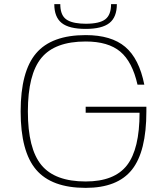

<svg xmlns="http://www.w3.org/2000/svg" viewBox="-20 -890 809 930"><path d="M395 -344V-373H689V-350Q689 -156 619 -68Q549 20 395 20Q230 20 155 -68Q80 -156 80 -350Q80 -544 155 -632Q230 -720 395 -720Q519 -720 586.5 -663Q654 -606 679 -480H646Q621 -591 562.5 -640Q504 -689 395 -689Q246 -689 180.5 -609.5Q115 -530 115 -350Q115 -170 180.5 -90.5Q246 -11 395 -11Q534 -11 595 -89.5Q656 -168 656 -344ZM546 -870Q546 -807 510 -778.5Q474 -750 395 -750Q315 -750 279 -778.5Q243 -807 243 -870H272Q272 -823 294.5 -801.5Q317 -780 370 -776Q378 -775 395 -775Q462 -775 490 -796.5Q518 -818 518 -870Z"/></svg>

Font: Fivo Sans Thin
Style: Regular
Weight: 250
Foundry: Alexander Slobzheninov
Version: 1.0